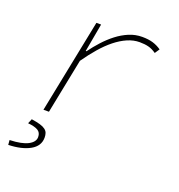

<svg xmlns="http://www.w3.org/2000/svg" viewBox="-128 -597 857 920"><g transform="rotate(20 300.0 -137.0)"><path d="M116 0 212 -478H236L210 -334H214Q235 -363 260.5 -391Q286 -419 314.5 -441Q343 -463 375 -476.5Q407 -490 442 -490Q474 -490 497 -483Q520 -476 540 -462L524 -438Q504 -452 484.5 -457Q465 -462 439 -462Q408 -462 377 -448.5Q346 -435 316 -411Q286 -387 257 -353.5Q228 -320 200 -280L144 0ZM15 216 13 192Q75 190 106 173.5Q137 157 137 132Q137 109 120 99Q103 89 69 86L79 62Q106 66 123 71Q140 76 150 83.5Q160 91 163.5 101Q167 111 167 124Q167 167 125 190.5Q83 214 15 216Z"/></g></svg>

Font: Source Code Pro ExtraLight
Style: Italic
Weight: 200
Italic angle: -11°
Monospace: yes
Designer: Paul D. Hunt, Teo Tuominen
Foundry: Adobe Systems Incorporated
Version: Version 1.050;PS 1.000;hotconv 16.6.51;makeotf.lib2.5.65220